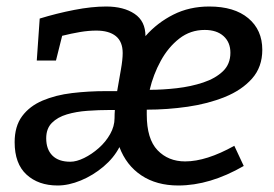

<svg xmlns="http://www.w3.org/2000/svg" viewBox="-20 -560 841 590"><path d="M729 -50Q625 10 528 10Q461 10 414.5 -21Q368 -52 347 -108Q330 -75 298 -48Q266 -21 228.5 -5.5Q191 10 157 10Q98 10 61.5 -23.5Q25 -57 25 -123Q25 -172 48 -203Q71 -234 111 -251Q151 -268 201.5 -274Q252 -280 306 -280H340Q346 -315 351.5 -346Q357 -377 357 -397Q357 -432 336 -449Q315 -466 276 -466Q252 -466 225.5 -461.5Q199 -457 171 -450L152 -374H93L102 -503Q154 -519 208 -529.5Q262 -540 306 -540Q360 -540 393.5 -517.5Q427 -495 427 -449Q463 -490 512.5 -515Q562 -540 623 -540Q700 -540 743 -504Q786 -468 786 -407Q786 -354 754.5 -318.5Q723 -283 671 -262Q619 -241 556.5 -232Q494 -223 431 -223Q431 -216 431 -208Q431 -133 464 -98.5Q497 -64 549 -64Q614 -64 700 -112ZM609 -468Q565 -468 531 -441.5Q497 -415 474 -373Q451 -331 440 -284Q480 -284 523.5 -289Q567 -294 604.5 -306.5Q642 -319 665 -341Q688 -363 688 -398Q688 -430 667 -449Q646 -468 609 -468ZM196 -63Q215 -63 238.5 -74.5Q262 -86 283.5 -105Q305 -124 318.5 -148Q332 -172 332 -197Q332 -210 333 -222H317Q283 -222 248.5 -219.5Q214 -217 185.5 -208.5Q157 -200 139.5 -182.5Q122 -165 122 -135Q122 -101 141 -82Q160 -63 196 -63Z"/></svg>

Font: Bitter Medium
Style: Italic
Weight: 500
Italic angle: -9°
Designer: Sol Matas, and Bitter project Authors
Foundry: Sol Matas
Version: Version 2.001